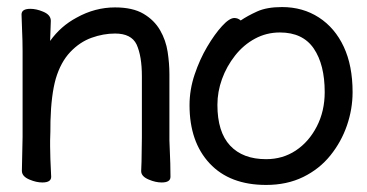

<svg xmlns="http://www.w3.org/2000/svg" viewBox="-20 -506 1040 544"><path d="M122 -108V-92Q122 -63 125 -5Q125 11 100 11Q83 11 64 3Q42 -6 42 -22Q42 -30 43 -70.5Q44 -111 44 -118V-361Q44 -390 42.5 -422.5Q41 -455 41 -465Q41 -481 66 -481Q83 -481 102 -473Q124 -464 124 -447Q123 -409 122 -390Q152 -432 197 -456Q249 -485 306 -485Q356 -485 386.5 -467Q417 -449 433.5 -420.5Q450 -392 455 -359Q460 -326 460 -296V-108Q460 -102 461 -82Q463 -41 463 -5Q463 11 438 11Q421 11 402 3Q380 -6 380 -21V-22Q381 -38 381 -48L382 -117V-290Q382 -347 367 -380Q352 -411 306 -411Q273 -411 239.5 -399Q206 -387 179 -358.5Q152 -330 138 -283Q125 -237 123 -163Q123 -131 122 -108Z M779 -486Q838 -486 883.5 -456.5Q929 -427 954 -373.5Q979 -320 979 -245Q979 -197 963 -150.5Q947 -104 916 -65.5Q885 -27 839 -4.5Q793 18 734 18Q631 18 574 -43Q517 -104 517 -208Q517 -252 531.5 -295Q546 -338 567 -373.5Q588 -409 609 -432Q630 -455 644 -455Q654 -455 662 -448Q681 -461 708.5 -473.5Q736 -486 779 -486ZM734 -55Q781 -55 818 -79.5Q855 -104 877.5 -147.5Q900 -191 900 -245Q900 -323 869 -368.5Q838 -414 773 -414Q735 -414 702.5 -396.5Q670 -379 646 -348.5Q622 -318 609 -282Q596 -246 596 -209Q596 -132 632 -93.5Q668 -55 734 -55Z"/></svg>

Font: Moon Stars Kai HW
Style: Bold
Weight: 700
Designer: GuiWonder
Version: Version 1.101